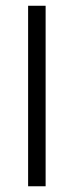

<svg xmlns="http://www.w3.org/2000/svg" viewBox="-20 -650 257 670"><path d="M78.1 0V-629.9H139.2V0Z"/></svg>

Font: Open Sans SemiCondensed Light
Style: Regular
Weight: 300
Width: 4
Designer: Monotype Design Team
Foundry: Monotype Imaging Inc.
Version: Version 3.000